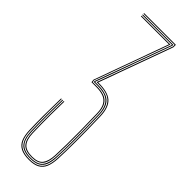

<svg xmlns="http://www.w3.org/2000/svg" viewBox="-270 -815 834 834"><g transform="rotate(45 147.5 -397.5)"><path d="M137 5Q104 5 84.6 -5.2Q65.2 -15.5 56.6 -36.1Q48 -56.8 47 -88Q45.5 -130 45.5 -174.2Q45.5 -218.5 47 -283H51Q50 -234 49.6 -200.8Q49.2 -167.5 49.8 -141.5Q50.2 -115.5 51 -88Q52 -56.2 61 -36.6Q70 -17 88.6 -8Q107.2 1 137 1Q165 1 182.5 -8Q200 -17 208.8 -36.6Q217.5 -56.2 219 -88Q220.2 -111.5 220.8 -138.6Q221.2 -165.8 221.2 -197.6Q221.2 -229.5 220.8 -266.8Q220.2 -304 219 -347.8Q218 -384.5 206.2 -405Q194.5 -425.5 172.8 -433.8Q151 -442 119.5 -442H107L106.8 -444.2L231 -785.8V-796H40V-800H235V-785L112 -446Q170.2 -447 195.9 -424.6Q221.5 -402.2 223 -348Q224.2 -301.8 224.8 -263.2Q225.2 -224.8 225.2 -193Q225.2 -161.2 224.6 -135.2Q224 -109.2 223 -88Q221.5 -56.8 213 -36.1Q204.5 -15.5 186.2 -5.2Q168 5 137 5ZM137 -11Q96.5 -11 80.4 -30.1Q64.2 -49.2 63 -88.5Q62.2 -116.2 61.8 -142Q61.2 -167.8 61.6 -200.8Q62 -233.8 63 -283H67Q66 -234 65.6 -200.8Q65.2 -167.5 65.8 -141.6Q66.2 -115.8 67 -88.5Q68.2 -50.8 83.8 -32.9Q99.2 -15 137 -15Q173.2 -15 187.2 -33.8Q201.2 -52.5 203 -89Q204.5 -120.2 205 -158.1Q205.5 -196 205 -242.8Q204.5 -289.5 203 -347.5Q202.2 -378.5 192 -395.5Q181.8 -412.5 163.4 -419.2Q145 -426 120 -426H90.5L89 -440.2L212 -780H40V-784H217.5L92.8 -440L94 -430H119.8Q146.5 -430 165.6 -423.1Q184.8 -416.2 195.5 -398.4Q206.2 -380.5 207 -347.5Q208.8 -285.2 209.1 -237.5Q209.5 -189.8 209 -153.4Q208.5 -117 207 -88.8Q205 -46.5 188.6 -28.8Q172.2 -11 137 -11ZM137 -3Q92.2 -3 74.4 -23.9Q56.5 -44.8 55 -88.2Q54.2 -116.2 53.8 -142Q53.2 -167.8 53.6 -200.6Q54 -233.5 55 -283H59Q58 -233.8 57.6 -200.6Q57.2 -167.5 57.8 -141.6Q58.2 -115.8 59 -88.2Q60.2 -46 77.9 -26.5Q95.5 -7 137 -7Q177.2 -7 193.1 -27.2Q209 -47.5 211 -88.5Q212.2 -112 212.8 -139.1Q213.2 -166.2 213.2 -197.9Q213.2 -229.5 212.8 -266.8Q212.2 -304 211 -347.8Q210.2 -373.8 203.6 -390.5Q197 -407.2 185.1 -416.8Q173.2 -426.2 156.8 -430.1Q140.2 -434 119.5 -434H97.2L96.5 -439L223 -787V-788H40V-792H227V-786.5L101 -439.5L101.2 -438H119.5Q150.2 -438 171.2 -429.9Q192.2 -421.8 203.2 -402Q214.2 -382.2 215 -347.8Q216.2 -301.2 216.8 -262.8Q217.2 -224.2 217.2 -192.8Q217.2 -161.2 216.6 -135.4Q216 -109.5 215 -88.2Q213.8 -59 205.9 -40.1Q198 -21.2 181.4 -12.1Q164.8 -3 137 -3Z"/></g></svg>

Font: Big Shoulders Inline Thin
Style: Regular
Weight: 100
Designer: Patric King
Foundry: XO Type Co
Version: Version 2.002